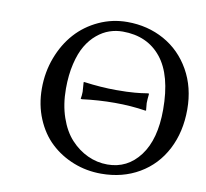

<svg xmlns="http://www.w3.org/2000/svg" viewBox="-76 -740 892 833"><g transform="rotate(10 370.5 -324.0)"><path d="M283.2 -293.9 277.8 -294.9Q280.8 -311 280.8 -326.2L277.8 -368.2L280.8 -369.1Q355.5 -358.9 422.9 -358.9Q447.3 -358.9 468 -359.6Q488.8 -360.4 504.6 -361.8Q520.5 -363.3 529.1 -364.3Q537.6 -365.2 549.6 -367.2Q561.5 -369.1 563 -369.1L565.9 -367.2Q563 -341.3 563 -326.2L565.9 -293.9L563 -293Q499 -303.2 426.8 -303.2Q355.5 -303.2 283.2 -293.9ZM407.2 -613.8Q377.4 -613.8 349.4 -604.2Q321.3 -594.7 295.2 -573Q269 -551.3 249.8 -519Q230.5 -486.8 218.8 -437.5Q207 -388.2 207 -327.1Q207 -257.3 226.6 -200.7Q246.1 -144 279.1 -108.4Q312 -72.8 353.5 -53.5Q395 -34.2 440.9 -34.2Q528.8 -34.2 583.5 -106.7Q638.2 -179.2 638.2 -310.1Q638.2 -461.9 577.1 -537.8Q516.1 -613.8 407.2 -613.8ZM741.2 -329.1Q741.2 -230 701.2 -152.8Q661.1 -75.7 588.1 -33Q515.1 9.8 420.9 9.8Q356.4 9.8 298.8 -12.9Q241.2 -35.6 198 -76.2Q154.8 -116.7 129.4 -177.5Q104 -238.3 104 -310.1Q104 -382.3 128.4 -446.8Q152.8 -511.2 194.6 -557.6Q236.3 -604 295.2 -631.1Q354 -658.2 419.9 -658.2Q509.8 -658.2 582.8 -617.7Q655.8 -577.1 698.5 -501.7Q741.2 -426.3 741.2 -329.1Z"/></g></svg>

Font: Linear Smooth
Style: Regular
Weight: 400
Designer: Philipp H. Poll, Flanker
Foundry: Philipp H. Poll, reworked by Flanker
Version: Version 1.061 | FøM Fix